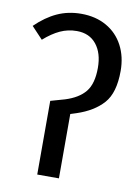

<svg xmlns="http://www.w3.org/2000/svg" viewBox="-81 -756 589 811"><g transform="rotate(10 213.5 -350.5)"><path d="M136 -316 196 -333Q254 -351 282 -385.5Q310 -420 310 -488Q310 -551 280 -588.5Q250 -626 196 -626Q158 -626 124.5 -610.5Q91 -595 56 -564L8 -615Q52 -658 99 -679.5Q146 -701 202 -701Q264 -701 310.5 -674.5Q357 -648 382 -600.5Q407 -553 407 -492Q407 -398 367 -353Q327 -308 254 -284L229 -276V0H136Z"/></g></svg>

Font: Fira Sans Condensed
Style: Regular
Weight: 400
Width: 3
Designer: bBox Type GmbH & Carrois Corporate GbR & Edenspiekermann AG
Foundry: bBox Type GmbH & Carrois Corporate GbR & Edenspiekermann AG
Version: Version 4.301